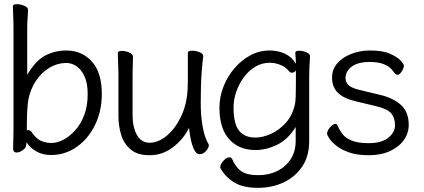

<svg xmlns="http://www.w3.org/2000/svg" viewBox="-20 -729 2040 924"><path d="M105 -26Q103 -16 88 -5.5Q73 5 60 5Q43 5 43 -15Q43 -27 44 -53.5Q45 -80 45 -106V-593Q45 -624 43.5 -653Q42 -682 42 -699Q42 -709 62 -709Q78 -709 96.5 -701.5Q115 -694 115 -681Q115 -669 113 -643.5Q111 -618 111 -592V-369Q151 -437 197.5 -461.5Q244 -486 299 -486Q374 -486 422 -433Q470 -380 470 -278Q470 -194 437 -127Q404 -60 348.5 -21.5Q293 17 225 17Q186 17 155.5 0Q125 -17 108 -44ZM109 -101Q113 -103 116 -103Q127 -103 137 -87Q157 -59 180 -50Q203 -41 228 -41Q255 -41 285 -56.5Q315 -72 342 -102Q369 -132 385.5 -176Q402 -220 402 -276Q402 -328 387 -361Q372 -394 348.5 -410Q325 -426 299 -426Q257 -426 219.5 -404Q182 -382 155 -343Q128 -304 117 -253Q114 -237 112 -209Q110 -181 109.5 -152Q109 -123 109 -101Z M958 -457Q955 -439 950.5 -381Q946 -323 946 -237Q946 -229 946.5 -205.5Q947 -182 950.5 -151Q954 -120 962 -89Q970 -58 984 -35Q985 -33 985 -29Q985 -18 971.5 -2.5Q958 13 941 13Q928 13 919 -0.5Q910 -14 904 -35Q898 -56 894.5 -77.5Q891 -99 890 -114Q863 -59 812.5 -20.5Q762 18 700 18Q642 18 609.5 -9Q577 -36 563.5 -79Q550 -122 550 -171V-368Q550 -374 549.5 -395Q549 -416 548 -439.5Q547 -463 547 -474Q547 -484 567 -484Q583 -484 601.5 -476.5Q620 -469 620 -456Q620 -448 619.5 -431.5Q619 -415 618.5 -397.5Q618 -380 618 -368V-175Q618 -117 639 -79.5Q660 -42 700 -42Q741 -42 781.5 -75Q822 -108 850.5 -166.5Q879 -225 883 -301Q884 -317 884 -342.5Q884 -368 884 -395V-475Q884 -485 905 -485Q922 -485 940 -478Q958 -471 958 -459Z M1403 -118Q1366 -58 1314 -32.5Q1262 -7 1209 -7Q1130 -7 1083 -59Q1036 -111 1036 -211Q1036 -262 1055 -311Q1074 -360 1107.5 -399.5Q1141 -439 1184.5 -462.5Q1228 -486 1277 -486Q1318 -486 1351.5 -470.5Q1385 -455 1404 -422Q1404 -441 1402.5 -453Q1401 -465 1401 -475Q1401 -485 1420 -485Q1436 -485 1454 -477.5Q1472 -470 1472 -458V-457Q1471 -438 1469.5 -411Q1468 -384 1468 -358V-50Q1468 23 1434 73Q1400 123 1344.5 149Q1289 175 1222 175Q1153 175 1111.5 151.5Q1070 128 1043 85Q1040 80 1040 76Q1040 61 1055.5 44.5Q1071 28 1084 28Q1094 28 1098 38Q1116 79 1143.5 96.5Q1171 114 1222 114Q1274 114 1314.5 94Q1355 74 1379 37Q1403 0 1403 -51ZM1404 -390Q1396 -379 1385 -379Q1377 -379 1372 -385Q1357 -405 1331 -416Q1305 -427 1278 -427Q1241 -427 1209.5 -408.5Q1178 -390 1154.5 -358.5Q1131 -327 1117.5 -289Q1104 -251 1104 -212Q1104 -133 1130.5 -100Q1157 -67 1209 -67Q1245 -67 1284.5 -85Q1324 -103 1355.5 -138Q1387 -173 1399 -225Q1402 -236 1403 -263Q1404 -290 1404 -324Q1404 -358 1404 -390Z M1690 -242Q1634 -255 1606 -282.5Q1578 -310 1578 -356Q1578 -395 1603 -424Q1628 -453 1670 -469.5Q1712 -486 1761 -486Q1821 -486 1856.5 -470.5Q1892 -455 1908 -437.5Q1924 -420 1924 -413Q1924 -407 1919.5 -396.5Q1915 -386 1907.5 -377.5Q1900 -369 1891 -369Q1885 -369 1875 -382Q1860 -405 1837.5 -415.5Q1815 -426 1794 -428.5Q1773 -431 1761 -431Q1703 -431 1673 -408.5Q1643 -386 1643 -354Q1643 -334 1656.5 -320Q1670 -306 1711 -296L1807 -273Q1872 -258 1909.5 -224Q1947 -190 1947 -128Q1947 -88 1923.5 -55Q1900 -22 1857 -2Q1814 18 1755 18Q1697 18 1658.5 4Q1620 -10 1597 -29Q1574 -48 1564 -64Q1554 -80 1554 -85Q1554 -100 1568.5 -116.5Q1583 -133 1594 -133Q1601 -133 1604 -126Q1612 -106 1626.5 -86Q1641 -66 1671 -53Q1701 -40 1755 -40Q1816 -40 1848.5 -66Q1881 -92 1881 -126Q1881 -161 1863 -183Q1845 -205 1790 -218Z"/></svg>

Font: Moon Stars Kai HW
Style: Regular
Weight: 400
Designer: GuiWonder
Version: Version 1.101